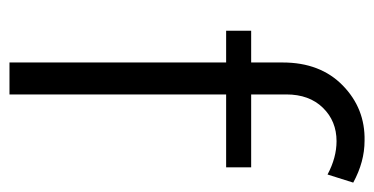

<svg xmlns="http://www.w3.org/2000/svg" viewBox="-212 -577 789 405"><g transform="rotate(90 182.5 -374.5)"><path d="M277.8 -689.9Q235.4 -689.9 207.3 -661.1Q179.2 -632.3 179.2 -584V-509.8H333V-457H179.2V0H111.8V-457H44.9V-509.8H111.8V-576.2Q111.8 -655.8 160.4 -703.1Q209 -750.5 276.9 -749Q321.3 -749 365.2 -725.1L348.1 -670.9Q312.5 -689.9 277.8 -689.9Z"/></g></svg>

Font: Montserrat arm Light
Style: Regular
Weight: 300
Designer: Julieta Ulanovsky
Foundry: Julieta Ulanovsky
Version: Version 6.000;PS 006.000;hotconv 1.0.88;makeotf.lib2.5.64775